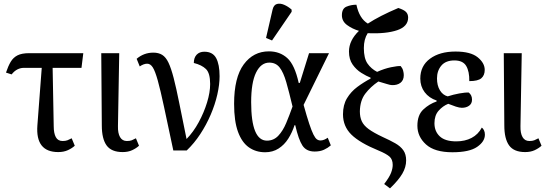

<svg xmlns="http://www.w3.org/2000/svg" viewBox="-20 -829 3010 1058"><path d="M301 9Q175 9 186 -138L210 -455H110Q93 -455 76 -446.5Q59 -438 44 -419L13 -429Q25 -465 39 -488.5Q53 -512 76.5 -524Q100 -536 141 -536H439L429 -455H270L276 -134Q276 -95 287.5 -73.5Q299 -52 325 -52Q341 -52 351.5 -56Q362 -60 375 -67L392 -26Q377 -12 354 -1.5Q331 9 301 9Z M656 9Q594 9 567.5 -27.5Q541 -64 541 -138L538 -536H637L630 -134Q629 -95 641.5 -73.5Q654 -52 679 -52Q696 -52 706 -56Q716 -60 729 -67L746 -26Q731 -12 708.5 -1.5Q686 9 656 9Z M935 0Q904 -146 884 -239.5Q864 -333 849.5 -385Q835 -437 822 -457.5Q809 -478 791 -478Q772 -478 750 -463L733 -505Q773 -539 825 -539Q854 -539 874 -526.5Q894 -514 908.5 -483.5Q923 -453 937 -399Q951 -345 967.5 -262.5Q984 -180 1008 -63Q1046 -102 1075 -155.5Q1104 -209 1121 -264.5Q1138 -320 1138 -366Q1138 -426 1115 -448.5Q1092 -471 1048 -482Q1048 -511 1063.5 -527.5Q1079 -544 1106 -544Q1152 -544 1171 -509Q1190 -474 1190 -409Q1190 -363 1177.5 -308Q1165 -253 1141 -197Q1117 -141 1083.5 -90Q1050 -39 1009 0Z M1441 10Q1390 10 1351.5 -17Q1313 -44 1291.5 -102.5Q1270 -161 1270 -257Q1270 -402 1323 -474Q1376 -546 1462 -546Q1522 -546 1563 -509Q1604 -472 1626 -372H1632L1683 -536H1793L1653 -251Q1671 -186 1684 -147Q1697 -108 1707 -88Q1717 -68 1726 -61.5Q1735 -55 1746 -55Q1756 -55 1766 -59Q1776 -63 1786 -70L1803 -28Q1787 -14 1765.5 -4Q1744 6 1714 6Q1668 6 1646.5 -27Q1625 -60 1607 -139H1603Q1590 -99 1568.5 -65Q1547 -31 1515 -10.5Q1483 10 1441 10ZM1451 -54Q1488 -54 1513.5 -81Q1539 -108 1557 -151Q1575 -194 1592 -242Q1573 -322 1557.5 -376Q1542 -430 1521 -457Q1500 -484 1464 -484Q1418 -484 1391 -429Q1364 -374 1364 -266Q1364 -54 1451 -54ZM1479 -606 1446 -620 1482 -776Q1488 -802 1506 -807Q1524 -812 1546 -802.5Q1568 -793 1587 -776V-764Z M2129 209 2097 185Q2126 147 2135 123Q2144 99 2144 80Q2144 49 2126 33.5Q2108 18 2067 1Q1962 -42 1916 -87.5Q1870 -133 1870 -199Q1870 -251 1892 -287.5Q1914 -324 1949 -350Q1984 -376 2022 -396V-401Q1999 -410 1971 -427.5Q1943 -445 1923 -473.5Q1903 -502 1903 -545Q1903 -606 1958 -659Q1921 -670 1892.5 -691Q1864 -712 1864 -745Q1864 -782 1889.5 -792.5Q1915 -803 1944 -803Q1960 -727 2007 -699Q2071 -741 2175 -785Q2206 -775 2217.5 -763Q2229 -751 2229 -732Q2229 -683 2168.5 -662.5Q2108 -642 2006 -646Q1985 -613 1985 -564Q1985 -508 2005 -479Q2025 -450 2058 -433Q2098 -451 2134.5 -458.5Q2171 -466 2188 -465Q2198 -453 2201.5 -439.5Q2205 -426 2205 -415Q2205 -387 2187 -373Q2169 -359 2140 -360Q2131 -360 2112 -366Q2093 -372 2065 -380Q2022 -351 1993 -313Q1964 -275 1963 -215Q1963 -184 1973.5 -161Q1984 -138 2011 -118Q2038 -98 2089 -74Q2129 -56 2158 -39.5Q2187 -23 2202.5 -1Q2218 21 2218 55Q2218 92 2197 128Q2176 164 2129 209Z M2473 10Q2375 10 2327.5 -33Q2280 -76 2280 -136Q2280 -195 2312.5 -225.5Q2345 -256 2386 -270V-275Q2344 -289 2320 -321Q2296 -353 2296 -396Q2296 -466 2349.5 -505.5Q2403 -545 2490 -545Q2573 -545 2612 -513.5Q2651 -482 2651 -444Q2651 -414 2632.5 -398Q2614 -382 2566 -382Q2567 -435 2549 -465.5Q2531 -496 2484 -496Q2436 -496 2412 -467.5Q2388 -439 2388 -397Q2388 -358 2404 -331.5Q2420 -305 2447 -298Q2478 -308 2510.5 -314Q2543 -320 2563 -319Q2581 -305 2581 -280Q2581 -258 2565 -246.5Q2549 -235 2525 -235Q2512 -235 2492 -241.5Q2472 -248 2450 -257Q2420 -245 2397 -219Q2374 -193 2374 -150Q2374 -105 2403.5 -77.5Q2433 -50 2494 -50Q2542 -50 2578.5 -69Q2615 -88 2635 -126Q2642 -121 2647 -111Q2652 -101 2652 -87Q2652 -49 2609 -19.5Q2566 10 2473 10Z M2874 9Q2812 9 2785.5 -27.5Q2759 -64 2759 -138L2756 -536H2855L2848 -134Q2847 -95 2859.5 -73.5Q2872 -52 2897 -52Q2914 -52 2924 -56Q2934 -60 2947 -67L2964 -26Q2949 -12 2926.5 -1.5Q2904 9 2874 9Z"/></svg>

Font: Noto Serif SemiCondensed
Style: Regular
Weight: 400
Width: 4
Designer: Monotype Design Team
Foundry: Monotype Imaging Inc.
Version: Version 2.013